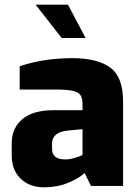

<svg xmlns="http://www.w3.org/2000/svg" viewBox="-20 -793 592 819"><path d="M30 -130V-182Q30 -246 75 -284.5Q120 -323 210 -323H332V-349Q332 -373 324 -386Q316 -399 292.5 -405Q269 -411 222 -411H64V-510Q160 -544 287 -545Q396 -545 450.5 -504.5Q505 -464 505 -361V0H368L341 -55Q318 -33 271.5 -13.5Q225 6 168 6Q106 6 68 -31Q30 -68 30 -130ZM332 -132V-242L268 -236Q202 -229 202 -180V-159Q202 -113 257 -113Q274 -112 299 -119.5Q324 -127 332 -132ZM132 -773H270L345 -631H243Z"/></svg>

Font: Exo ExtraBold
Style: Regular
Weight: 800
Designer: Natanael Gama
Foundry: Natanael Gama
Version: Version 1.500